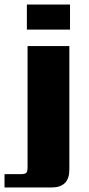

<svg xmlns="http://www.w3.org/2000/svg" viewBox="-51 -689 394 850"><path d="M71 51V-485H256V62Q256 141 177 141H-31V82H40Q60 82 65.5 76Q71 70 71 51ZM68 -558V-669H259V-558Z"/></svg>

Font: Sarpanch ExtraBold
Style: Regular
Weight: 800
Designer: Manushi Parikh (Devanagari and Latin), Jyotish Sonowal (Devanagari)
Foundry: Indian Type Foundry
Version: Version 2.004;PS 1.0;hotconv 1.0.78;makeotf.lib2.5.61930; tt